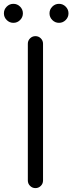

<svg xmlns="http://www.w3.org/2000/svg" viewBox="-65 -967 372 987"><path d="M78.1 -742.2Q78.1 -758.3 89.6 -769.8Q101.1 -781.2 117.2 -781.2Q133.3 -781.2 144.8 -769.8Q156.2 -758.3 156.2 -742.2V-39.1Q156.2 -22.9 144.8 -11.5Q133.3 0 117.2 0Q101.1 0 89.6 -11.5Q78.1 -22.9 78.1 -39.1ZM52.7 -898.4Q52.7 -878.4 38.3 -864Q23.9 -849.6 3.9 -849.6Q-16.1 -849.6 -30.5 -864Q-44.9 -878.4 -44.9 -898.4Q-44.9 -918.5 -30.5 -932.9Q-16.1 -947.3 3.9 -947.3Q23.9 -947.3 38.3 -932.9Q52.7 -918.5 52.7 -898.4ZM287.1 -898.4Q287.1 -878.4 272.7 -864Q258.3 -849.6 238.3 -849.6Q218.3 -849.6 203.9 -864Q189.5 -878.4 189.5 -898.4Q189.5 -918.5 203.9 -932.9Q218.3 -947.3 238.3 -947.3Q258.3 -947.3 272.7 -932.9Q287.1 -918.5 287.1 -898.4Z"/></svg>

Font: Comfortaa
Style: Regular
Weight: 400
Designer: Johan Aakerlund - aajohan
Foundry: Johan Aakerlund
Version: Version 2.004 2013